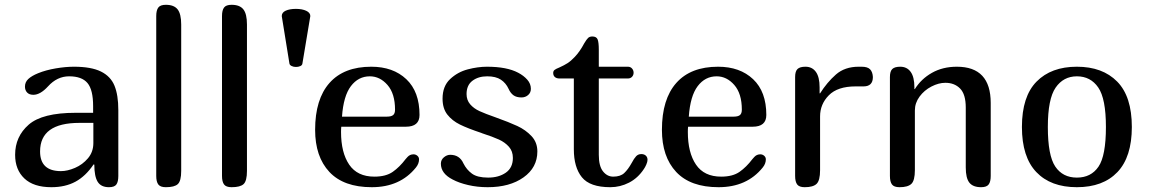

<svg xmlns="http://www.w3.org/2000/svg" viewBox="-20 -780 4786 800"><path d="M194 0Q120 0 81.5 -36.5Q43 -73 43 -135Q43 -211 99.5 -260.5Q156 -310 295 -310H368V-338Q368 -406 344.5 -434Q321 -462 268 -462Q218 -462 180 -420Q148 -385 119 -385Q102 -385 93 -394.5Q84 -404 84 -419Q84 -438 98 -451Q112 -464 139 -475Q171 -488 212 -495Q253 -502 288 -502Q360 -502 400.5 -482Q441 -462 457 -423Q473 -384 473 -321V-47Q473 -23 465 -11.5Q457 0 434 0Q401 0 387 -22.5Q373 -45 373 -94L370 -95Q337 -46 294.5 -23Q252 0 194 0ZM147 -149Q147 -67 234 -67Q261 -67 292.5 -80.5Q324 -94 346.5 -120.5Q369 -147 369 -184V-268H311Q147 -268 147 -149Z M671 0Q648 0 639.5 -11.5Q631 -23 631 -47V-713Q631 -737 639.5 -748.5Q648 -760 671 -760Q705 -760 720 -741Q735 -722 735 -678V-68Q735 -26 721 -13Q707 0 671 0Z M945 0Q922 0 913.5 -11.5Q905 -23 905 -47V-713Q905 -737 913.5 -748.5Q922 -760 945 -760Q979 -760 994 -741Q1009 -722 1009 -678V-68Q1009 -26 995 -13Q981 0 945 0Z M1213 -743Q1239 -743 1256 -735Q1273 -727 1273 -713L1240 -515Q1239 -508 1231 -504.5Q1223 -501 1213 -501Q1203 -501 1195 -505Q1187 -509 1186 -515L1154 -713Q1154 -728 1170.5 -735.5Q1187 -743 1213 -743Z M1703 -137Q1712 -137 1719 -131Q1726 -125 1726 -116Q1726 -98 1713 -82Q1647 0 1529 0Q1412 0 1352.5 -63.5Q1293 -127 1293 -239Q1293 -367 1353 -434.5Q1413 -502 1527 -502Q1618 -502 1673 -450Q1728 -398 1728 -301Q1728 -252 1671 -252H1402Q1401 -244 1401 -230Q1401 -144 1435 -94Q1469 -44 1540 -44Q1588 -44 1616.5 -64Q1645 -84 1670 -117L1678 -126Q1688 -137 1703 -137ZM1405 -294H1592Q1610 -294 1618 -300.5Q1626 -307 1626 -323Q1626 -390 1594.5 -426Q1563 -462 1521 -462Q1473 -462 1442 -421Q1411 -380 1405 -294Z M1988 -225 1986 -226Q1929 -245 1896.5 -261Q1864 -277 1844 -302.5Q1824 -328 1824 -369Q1824 -421 1855.5 -450.5Q1887 -480 1929 -491Q1971 -502 2009 -502Q2092 -502 2139 -477Q2162 -465 2177 -448Q2192 -431 2192 -410Q2192 -394 2180.5 -384Q2169 -374 2153 -374Q2132 -374 2119.5 -383Q2107 -392 2099 -410Q2088 -434 2067 -448Q2046 -462 2010 -462Q1973 -462 1948.5 -443.5Q1924 -425 1924 -388Q1924 -363 1939 -345.5Q1954 -328 1978 -317Q2002 -306 2045 -291Q2101 -271 2135.5 -255Q2170 -239 2194.5 -213Q2219 -187 2219 -149Q2219 -82 2161.5 -41Q2104 0 2012 0Q1969 0 1930.5 -9Q1892 -18 1866 -32Q1817 -57 1817 -98Q1817 -114 1829.5 -124.5Q1842 -135 1856 -135Q1895 -135 1911 -99Q1924 -73 1946.5 -56.5Q1969 -40 2014 -40Q2058 -40 2087.5 -60.5Q2117 -81 2117 -122Q2117 -150 2100.5 -168.5Q2084 -187 2059 -198.5Q2034 -210 1988 -225Z M2371 -158V-453H2311Q2299 -453 2292 -459Q2285 -465 2285 -476Q2285 -484 2290.5 -488.5Q2296 -493 2311 -499Q2331 -508 2345 -517Q2359 -526 2375 -543Q2396 -565 2414 -599Q2424 -616 2430.5 -622Q2437 -628 2448 -628Q2465 -628 2470 -616Q2475 -604 2475 -573V-502H2596Q2607 -502 2613.5 -494.5Q2620 -487 2620 -477Q2620 -467 2613.5 -460Q2607 -453 2596 -453H2475V-135Q2475 -88 2492.5 -66Q2510 -44 2535 -44Q2565 -44 2581 -59Q2597 -74 2612 -101Q2622 -120 2630.5 -129Q2639 -138 2652 -138Q2664 -138 2671 -131.5Q2678 -125 2678 -114Q2678 -106 2673 -94.5Q2668 -83 2663 -76Q2638 -38 2601 -19Q2564 0 2523 0Q2438 0 2404.5 -41.5Q2371 -83 2371 -158Z M3148 -137Q3157 -137 3164 -131Q3171 -125 3171 -116Q3171 -98 3158 -82Q3092 0 2974 0Q2857 0 2797.5 -63.5Q2738 -127 2738 -239Q2738 -367 2798 -434.5Q2858 -502 2972 -502Q3063 -502 3118 -450Q3173 -398 3173 -301Q3173 -252 3116 -252H2847Q2846 -244 2846 -230Q2846 -144 2880 -94Q2914 -44 2985 -44Q3033 -44 3061.5 -64Q3090 -84 3115 -117L3123 -126Q3133 -137 3148 -137ZM2850 -294H3037Q3055 -294 3063 -300.5Q3071 -307 3071 -323Q3071 -390 3039.5 -426Q3008 -462 2966 -462Q2918 -462 2887 -421Q2856 -380 2850 -294Z M3578 -420H3545Q3470 -420 3433.5 -383Q3397 -346 3397 -295V-71Q3397 -28 3382.5 -14Q3368 0 3333 0Q3310 0 3301.5 -11.5Q3293 -23 3293 -47V-459Q3293 -483 3303 -492.5Q3313 -502 3336 -502Q3364 -502 3379.5 -480.5Q3395 -459 3395 -416V-391H3397Q3426 -437 3463 -469.5Q3500 -502 3558 -502H3570Q3595 -502 3605.5 -491Q3616 -480 3617 -459Q3617 -420 3578 -420Z M3731 -502Q3759 -502 3774.5 -480.5Q3790 -459 3790 -416V-409H3792Q3818 -451 3863 -476.5Q3908 -502 3967 -502Q4108 -502 4108 -351V-47Q4108 -23 4099.5 -11.5Q4091 0 4068 0Q4034 0 4019 -19Q4004 -38 4004 -82V-332Q4004 -387 3980.5 -411Q3957 -435 3919 -435Q3891 -435 3861 -419.5Q3831 -404 3811.5 -377.5Q3792 -351 3792 -320V-71Q3792 -28 3777.5 -14Q3763 0 3728 0Q3705 0 3696.5 -11.5Q3688 -23 3688 -47V-459Q3688 -483 3698 -492.5Q3708 -502 3731 -502Z M4238 -251Q4238 -378 4299 -440Q4360 -502 4467 -502Q4574 -502 4635 -440Q4696 -378 4696 -251Q4696 -126 4636 -63Q4576 0 4467 0Q4358 0 4298 -63Q4238 -126 4238 -251ZM4588 -251Q4588 -369 4556 -415.5Q4524 -462 4467 -462Q4411 -462 4378.5 -415Q4346 -368 4346 -251Q4346 -132 4377 -86Q4408 -40 4467 -40Q4526 -40 4557 -85.5Q4588 -131 4588 -251Z"/></svg>

Font: Marmelad for Arash.Academy
Style: Regular
Weight: 400
Designer: Manvel Shmavonyan
Foundry: Cyreal
Version: Version 1.110;Glyphs 3.2 (3202)